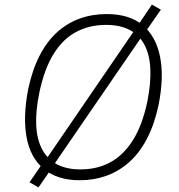

<svg xmlns="http://www.w3.org/2000/svg" viewBox="-20 -774 775 833"><path d="M326 8Q229 8 170.5 -40.5Q112 -89 95.5 -177.5Q79 -266 102 -386Q120 -471 152 -533Q184 -595 228 -634.5Q272 -674 326 -693.5Q380 -713 443 -713Q542 -713 599.5 -664.5Q657 -616 674.5 -527.5Q692 -439 668 -319Q650 -234 617.5 -172Q585 -110 540.5 -70.5Q496 -31 442 -11.5Q388 8 326 8ZM329 -39Q400 -39 457 -69Q514 -99 555.5 -164Q597 -229 619 -332Q652 -498 605.5 -582Q559 -666 440 -666Q369 -666 311.5 -636Q254 -606 213.5 -541.5Q173 -477 151 -374Q117 -209 164 -124Q211 -39 329 -39ZM147 39 108 17 167 -69 190 -97 565 -645 583 -671 639 -754 678 -732 618 -646 597 -618 221 -70 204 -43Z"/></svg>

Font: Nunito Sans 7pt SemiCondensed ExtraLight
Style: Italic
Weight: 250
Width: 4
Italic angle: -9°
Designer: Vernon Adams
Foundry: Vernon Adams
Version: Version 3.101;gftools[0.9.27]